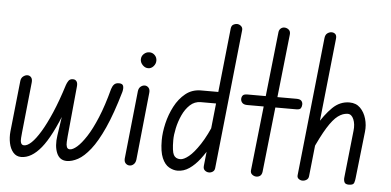

<svg xmlns="http://www.w3.org/2000/svg" viewBox="-52 -878 2007 986"><g transform="rotate(5 951.5 -385.0)"><path d="M87 5Q62 5 46 -13.5Q30 -32 24 -61Q18 -90 21 -121L49 -384Q51 -400 62 -408Q73 -416 83 -416Q95 -416 102.5 -407Q110 -398 108 -380L81 -121Q80 -108 78.5 -92.5Q77 -77 81 -66.5Q85 -56 97 -56Q114 -56 135 -76Q156 -96 180.5 -136.5Q205 -177 231.5 -238.5Q258 -300 284 -383Q288 -395 295 -405.5Q302 -416 318 -416L292 -255Q239 -116 189.5 -55.5Q140 5 87 5ZM322 5Q285 5 270 -31Q255 -67 263 -121L283 -257L318 -416Q330 -416 336.5 -407Q343 -398 341 -380L316 -121Q315 -108 314 -92.5Q313 -77 317 -66.5Q321 -56 333 -56Q348 -56 369.5 -74.5Q391 -93 416.5 -132Q442 -171 468 -233.5Q494 -296 517 -383Q522 -399 530.5 -407.5Q539 -416 555 -416Q573 -416 577 -404.5Q581 -393 576 -373Q543 -259 509.5 -185Q476 -111 443 -69.5Q410 -28 379.5 -11.5Q349 5 322 5Z M646 0Q634 0 625.5 -8.5Q617 -17 618 -33L655 -384Q657 -400 667 -408Q677 -416 688 -416Q699 -416 707.5 -407Q716 -398 714 -380L678 -33Q676 -17 666.5 -8.5Q657 0 646 0ZM697 -506Q681 -506 668.5 -519Q656 -532 656 -548Q656 -565 668.5 -576.5Q681 -588 697 -588Q713 -588 724.5 -576.5Q736 -565 736 -548Q736 -532 724.5 -519Q713 -506 697 -506Z M1055 0Q1043 0 1033.5 -8Q1024 -16 1026 -32L1102 -747Q1104 -761 1113 -766.5Q1122 -772 1132 -772Q1144 -772 1153.5 -763.5Q1163 -755 1161 -741L1085 -26Q1084 -13 1075 -6.5Q1066 0 1055 0ZM799 -144Q799 -184 810 -231Q821 -278 843 -320Q865 -362 898.5 -389Q932 -416 978 -416H1092L1086 -356H982Q950 -356 926.5 -334Q903 -312 888 -279Q873 -246 865.5 -211Q858 -176 858 -150Q858 -92 868 -73.5Q878 -55 902 -55Q920 -55 945.5 -75.5Q971 -96 1002 -143Q1033 -190 1064 -267L1053 -137Q1032 -99 1007 -66.5Q982 -34 953.5 -14.5Q925 5 893 5Q871 5 849 -7.5Q827 -20 813 -52.5Q799 -85 799 -144Z M1299 0Q1288 0 1278 -7.5Q1268 -15 1269 -29L1348 -750Q1350 -762 1358 -768.5Q1366 -775 1376 -775Q1389 -775 1399 -766.5Q1409 -758 1407 -741L1329 -27Q1327 -13 1319 -6.5Q1311 0 1299 0ZM1187 -390Q1187 -401 1193 -408.5Q1199 -416 1217 -416H1470Q1488 -416 1495 -408.5Q1502 -401 1502 -390Q1502 -379 1497 -370.5Q1492 -362 1474 -362H1221Q1203 -362 1195 -370.5Q1187 -379 1187 -390Z M1776 0Q1757 0 1752.5 -11.5Q1748 -23 1750 -37L1776 -278Q1780 -312 1769.5 -337Q1759 -362 1739 -362Q1714 -362 1689 -343.5Q1664 -325 1635.5 -279Q1607 -233 1571 -152L1580 -283Q1618 -347 1656 -384Q1694 -421 1743 -421Q1777 -421 1798.5 -399.5Q1820 -378 1829.5 -345Q1839 -312 1835 -278L1808 -37Q1807 -25 1803 -12.5Q1799 0 1776 0ZM1537 0Q1526 0 1517 -7Q1508 -14 1510 -27L1586 -740Q1588 -757 1598.5 -764.5Q1609 -772 1620 -772Q1632 -772 1639.5 -764.5Q1647 -757 1645 -740L1569 -27Q1568 -13 1558 -6.5Q1548 0 1537 0Z"/></g></svg>

Font: Edu NSW ACT Foundation
Style: Regular
Weight: 400
Designer: Tina and Corey Anderson
Foundry: Google for Education
Version: Version 1.003